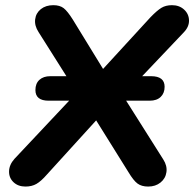

<svg xmlns="http://www.w3.org/2000/svg" viewBox="-20 -698 736 727"><path d="M34.9 -96.7 294.5 -372.7V-309.7L126 -576.5Q110.2 -600.8 113.1 -624.7Q116 -648.5 134.7 -663.5Q153.5 -678.4 181.8 -678.4Q206.4 -678.4 221.1 -667.1Q235.7 -655.7 255.8 -623.7L384 -414.6H349.7L549.8 -632.7Q574.7 -658.4 591.2 -668.4Q607.7 -678.4 631.2 -678.4Q658.9 -678.4 677 -661.8Q695.2 -645.1 695.7 -620.7Q696.2 -596.4 675.7 -575.3L421.3 -307.3V-374.3L598.2 -94.3Q613.6 -70.4 610.2 -46.2Q606.8 -22.1 587.7 -6.8Q568.7 8.4 541.2 8.4Q516.1 8.4 500.8 -2.9Q485.4 -14.3 466.4 -46.1L328.6 -267H366.7L157.8 -37.3Q135.6 -11.8 118 -1.7Q100.5 8.4 76.4 8.4Q48.7 8.4 31.3 -8Q13.8 -24.5 14.3 -49.3Q14.8 -74.2 34.9 -96.7ZM114.1 -357Q114.1 -381.9 129.3 -395.7Q144.5 -409.5 170.5 -409.5H552.1Q603.3 -409.5 603.3 -369.4Q603.3 -345.4 588.5 -331.1Q573.7 -316.7 546.7 -316.7H164.3Q114.1 -316.7 114.1 -357Z"/></svg>

Font: SN Pro Thin
Style: Italic
Weight: 200
Italic angle: -9°
Designer: Tobias Whetton
Foundry: Supernotes
Version: Version 1.003;Glyphs 3.3 (3324)